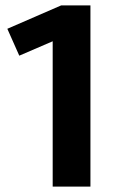

<svg xmlns="http://www.w3.org/2000/svg" viewBox="-20 -688 417 707"><path d="M313 -1H174V-536L51 -483L7 -582L205 -668H313Z"/></svg>

Font: Rambla
Style: Bold
Weight: 700
Designer: Martin Sommaruga
Foundry: Martin Sommaruga
Version: Version 1.001